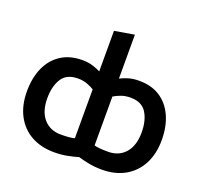

<svg xmlns="http://www.w3.org/2000/svg" viewBox="-137 -950 1199 1134"><g transform="rotate(20 462.0 -383.0)"><path d="M524 -402Q539 -412 566.5 -422.5Q594 -433 627 -433Q699 -433 729 -384.5Q759 -336 759 -262Q759 -179 719 -133Q679 -87 611 -87Q548 -87 524 -95ZM524 -791 400 -770V-515Q384 -524 353.5 -534Q323 -544 285 -544Q207 -544 152 -508.5Q97 -473 68 -409Q39 -345 39 -259Q39 -172 72.5 -108Q106 -44 167.5 -9.5Q229 25 313 25Q357 25 395 17.5Q433 10 462 1Q491 10 530 17.5Q569 25 612 25Q696 25 757.5 -10Q819 -45 852.5 -109Q886 -173 886 -260Q886 -344 857.5 -408Q829 -472 775 -508Q721 -544 642 -544Q602 -544 572.5 -534.5Q543 -525 524 -515ZM400 -95Q376 -87 314 -87Q246 -87 206 -133Q166 -179 166 -262Q166 -336 196 -384.5Q226 -433 298 -433Q331 -433 358 -422.5Q385 -412 400 -402Z"/></g></svg>

Font: Repo DemiBold
Style: Regular
Weight: 600
Designer: Stefan Peev
Foundry: Context Ltd
Version: Version 1.502